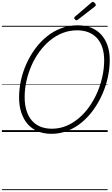

<svg xmlns="http://www.w3.org/2000/svg" viewBox="-20 -1398 1182 2033"><path d="M523 19Q445 19 381.5 -7Q318 -33 274 -83Q230 -133 206 -204.5Q182 -276 182 -367Q182 -457 202 -548Q222 -639 260.5 -724Q299 -809 353.5 -883Q408 -957 477 -1012.5Q546 -1068 628 -1099Q710 -1130 802 -1130Q882 -1130 944.5 -1105Q1007 -1080 1051 -1032Q1095 -984 1118.5 -916Q1142 -848 1142 -763Q1142 -673 1122 -580.5Q1102 -488 1063.5 -400.5Q1025 -313 970.5 -237Q916 -161 847.5 -103.5Q779 -46 697.5 -13.5Q616 19 523 19ZM529 -35Q611 -35 683.5 -65.5Q756 -96 818 -149.5Q880 -203 929 -273.5Q978 -344 1012.5 -425.5Q1047 -507 1065 -592Q1083 -677 1083 -759Q1083 -836 1063.5 -895Q1044 -954 1007 -994.5Q970 -1035 917 -1056Q864 -1077 796 -1077Q715 -1077 642.5 -1048.5Q570 -1020 508 -968.5Q446 -917 396.5 -849Q347 -781 312.5 -701.5Q278 -622 259.5 -538Q241 -454 241 -370Q241 -290 260.5 -227.5Q280 -165 317 -122Q354 -79 407.5 -57Q461 -35 529 -35ZM791 -1183Q783 -1183 774.5 -1191.5Q766 -1200 766 -1207Q766 -1210 767 -1213Q768 -1216 772 -1220L946 -1369Q951 -1372 954 -1375Q957 -1378 962 -1378Q969 -1378 976.5 -1372.5Q984 -1367 989 -1359.5Q994 -1352 994 -1345Q994 -1341 992.5 -1337.5Q991 -1334 986 -1330L805 -1190Q800 -1187 797 -1185Q794 -1183 791 -1183ZM0 605H1120V615H0ZM0 -20H1120V0H0ZM0 -505H1120V-500H0ZM0 -1125H1120V-1115H0Z"/></svg>

Font: Playwrite CU Guides
Style: Regular
Weight: 400
Designer: Veronika Burian, José Scaglione
Foundry: TypeTogether
Version: Version 1.003